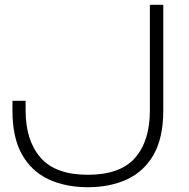

<svg xmlns="http://www.w3.org/2000/svg" viewBox="-20 -770 790 802"><path d="M32 -349H87V-308Q87 -184 149 -112Q211 -40 347 -40Q482 -40 544 -110.5Q606 -181 606 -308V-750H662V-308Q662 -195 622 -124.5Q582 -54 511 -21Q440 12 347 12Q254 12 183 -21Q112 -54 72 -124.5Q32 -195 32 -308Z"/></svg>

Font: Unbounded ExtraLight
Style: Regular
Weight: 250
Designer: Luke Prowse, Jean-Baptiste Morizot, Fátima Lázaro, Florian Runge
Foundry: NaN
Version: Version 1.701;gftools[0.9.28.dev5+ged2979d]